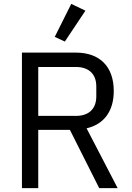

<svg xmlns="http://www.w3.org/2000/svg" viewBox="-20 -969 680 989"><path d="M314 -755 420 -914 347 -949 262 -779ZM177 0V-300H340L491 0H586L426 -308C517 -329 566 -398 566 -500C566 -627 493 -698 371 -698H93V0ZM371 -372H177V-624H371C437 -624 476 -588 476 -524V-472C476 -408 437 -372 371 -372Z"/></svg>

Font: Braiins Sans
Style: Regular
Weight: 400
Designer: Mike Abbink, Paul van der Laan, Pieter van Rosmalen, Jiri Chlebus, Lubos Buracinsky
Foundry: Bold Monday, Sudetype
Version: Version 1.000;hotconv 1.0.109;makeotfexe 2.5.65596